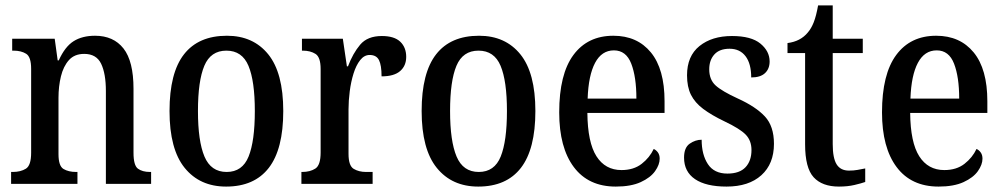

<svg xmlns="http://www.w3.org/2000/svg" viewBox="-20 -679 3706 709"><path d="M21 0V-44H27Q56 -44 75.5 -56Q95 -68 95 -115V-425Q95 -469 76.5 -480.5Q58 -492 30 -492H25V-536H182L193 -456H197Q220 -507 252 -527Q284 -547 331 -547Q399 -547 436 -500Q473 -453 473 -351V-115Q473 -68 489.5 -56Q506 -44 534 -44H538V0H371V-343Q371 -407 353.5 -443.5Q336 -480 291 -480Q255 -480 234.5 -457Q214 -434 205 -397Q196 -360 196 -318V-110Q196 -66 214.5 -55Q233 -44 261 -44H266V0Z M815 10Q718 10 662 -59Q606 -128 606 -269Q606 -410 659.5 -478.5Q713 -547 818 -547Q915 -547 970.5 -478.5Q1026 -410 1026 -269Q1026 -128 972.5 -59Q919 10 815 10ZM817 -44Q875 -44 898 -101Q921 -158 921 -269Q921 -380 897.5 -436Q874 -492 816 -492Q758 -492 734.5 -436Q711 -380 711 -269Q711 -158 735 -101Q759 -44 817 -44Z M1093 0V-44H1096Q1125 -44 1144.5 -56.5Q1164 -69 1164 -116V-424Q1164 -468 1145 -480Q1126 -492 1098 -492H1095V-536H1246L1261 -434H1265Q1283 -482 1310 -514Q1337 -546 1390 -546Q1436 -546 1458 -525Q1480 -504 1480 -469Q1480 -436 1457.5 -416.5Q1435 -397 1389 -397Q1389 -438 1379.5 -457Q1370 -476 1345 -476Q1325 -476 1310 -457Q1295 -438 1285.5 -407.5Q1276 -377 1271.5 -342Q1267 -307 1267 -275V-111Q1267 -67 1286 -55.5Q1305 -44 1332 -44H1356V0Z M1746 10Q1649 10 1593 -59Q1537 -128 1537 -269Q1537 -410 1590.5 -478.5Q1644 -547 1749 -547Q1846 -547 1901.5 -478.5Q1957 -410 1957 -269Q1957 -128 1903.5 -59Q1850 10 1746 10ZM1748 -44Q1806 -44 1829 -101Q1852 -158 1852 -269Q1852 -380 1828.5 -436Q1805 -492 1747 -492Q1689 -492 1665.5 -436Q1642 -380 1642 -269Q1642 -158 1666 -101Q1690 -44 1748 -44Z M2254 10Q2153 10 2099 -62Q2045 -134 2045 -264Q2045 -405 2097.5 -476Q2150 -547 2245 -547Q2333 -547 2383.5 -485.5Q2434 -424 2434 -305V-262H2149Q2150 -153 2182.5 -102Q2215 -51 2275 -51Q2320 -51 2349.5 -74Q2379 -97 2394 -129Q2403 -125 2409.5 -116Q2416 -107 2416 -93Q2416 -71 2399 -47Q2382 -23 2346 -6.5Q2310 10 2254 10ZM2330 -315Q2330 -395 2311 -444Q2292 -493 2247 -493Q2202 -493 2177.5 -447Q2153 -401 2150 -315Z M2663 10Q2587 10 2546.5 -17.5Q2506 -45 2506 -97Q2506 -134 2527 -148.5Q2548 -163 2571 -163Q2571 -108 2594 -73Q2617 -38 2666 -38Q2711 -38 2733 -61.5Q2755 -85 2755 -125Q2755 -160 2733.5 -182Q2712 -204 2655 -231Q2607 -254 2576.5 -277Q2546 -300 2531.5 -329Q2517 -358 2517 -401Q2517 -472 2563 -509Q2609 -546 2683 -546Q2754 -546 2788 -518Q2822 -490 2822 -452Q2822 -425 2805 -409Q2788 -393 2754 -393Q2754 -444 2733 -471.5Q2712 -499 2674 -499Q2637 -499 2618 -478Q2599 -457 2599 -423Q2599 -385 2622.5 -363.5Q2646 -342 2705 -315Q2771 -285 2804.5 -249Q2838 -213 2838 -148Q2838 -74 2791.5 -32Q2745 10 2663 10Z M3078 10Q3016 10 2984.5 -24.5Q2953 -59 2953 -146V-483H2888V-520Q2936 -526 2963 -559Q2976 -574 2985 -597Q2994 -620 3001 -659H3055V-536H3166V-483H3055V-147Q3055 -95 3069.5 -72Q3084 -49 3115 -49Q3132 -49 3146 -51.5Q3160 -54 3175 -57V-7Q3161 -2 3135.5 4Q3110 10 3078 10Z M3446 10Q3345 10 3291 -62Q3237 -134 3237 -264Q3237 -405 3289.5 -476Q3342 -547 3437 -547Q3525 -547 3575.5 -485.5Q3626 -424 3626 -305V-262H3341Q3342 -153 3374.5 -102Q3407 -51 3467 -51Q3512 -51 3541.5 -74Q3571 -97 3586 -129Q3595 -125 3601.5 -116Q3608 -107 3608 -93Q3608 -71 3591 -47Q3574 -23 3538 -6.5Q3502 10 3446 10ZM3522 -315Q3522 -395 3503 -444Q3484 -493 3439 -493Q3394 -493 3369.5 -447Q3345 -401 3342 -315Z"/></svg>

Font: Noto Serif Tamil Condensed Medium
Style: Italic
Weight: 500
Width: 3
Italic angle: -12°
Designer: Indian Type Foundry, Tom Grace, and the Monotype Design Team
Foundry: Monotype Imaging Inc.
Version: Version 2.003; ttfautohint (v1.8.4.7-5d5b)